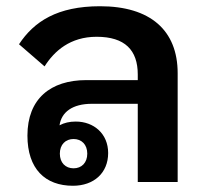

<svg xmlns="http://www.w3.org/2000/svg" viewBox="-20 -584 676 616"><path d="M214 12C281 12 327 -29 327 -93C327 -155 281 -194 223 -194C203 -194 186 -190 171 -182C177 -224 212 -251 275 -251H422V0H550V-349C550 -487 462 -564 301 -564C164 -564 89 -515 41 -442L123 -371C154 -420 205 -466 290 -466C381 -466 422 -423 422 -345V-327H257C142 -327 68 -267 68 -149C68 -42 125 12 214 12ZM216 -44C190 -44 172 -62 172 -91C172 -120 190 -138 216 -138C242 -138 260 -120 260 -91C260 -62 242 -44 216 -44Z"/></svg>

Font: IBM Plex Thai Looped SemiBold
Style: Regular
Weight: 600
Designer: Mike Abbink, Paul van der Laan, Pieter van Rosmalen, Ben Mitchell, Mark Frömberg
Foundry: Bold Monday
Version: Version 1.0